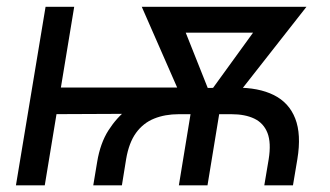

<svg xmlns="http://www.w3.org/2000/svg" viewBox="-20 -556 991 576"><path d="M259.8 0 271.5 -70.3Q280.8 -126.5 305.4 -165Q330.1 -203.6 362.5 -228.5Q395 -253.4 428.5 -267.1Q461.9 -280.8 489.5 -286.1Q517.1 -291.5 531.2 -291.5L687.5 -293Q755.9 -293.5 801.5 -270.8Q847.2 -248 865.7 -200.4Q884.3 -152.8 872.1 -78.6L858.9 0H772.9L786.1 -78.6Q793.9 -127.4 782.5 -157Q771 -186.5 743.2 -200Q715.3 -213.4 674.3 -213.4H516.1Q475.1 -213.4 442.4 -200.2Q409.7 -187 388.2 -157.5Q366.7 -127.9 358.4 -78.6L345.7 0ZM27.8 0 116.7 -535.6H202.6L114.3 0ZM116.2 -213.4 129.4 -293.5H546.9L534.2 -215.3ZM516.6 0 562.5 -279.8H648.4L602.5 0ZM544.4 -218.3 405.3 -535.6H506.3L626 -234.9L613.8 -218.3ZM584.5 -218.3 579.6 -237.8 795.4 -535.6H899.4L650.4 -218.3ZM469.7 -458 482.4 -535.6H838.4L825.7 -458Z"/></svg>

Font: Inter 20pt
Style: Italic
Weight: 400
Italic angle: -9.3988°
Version: Version 4.001;git-66647c0bb